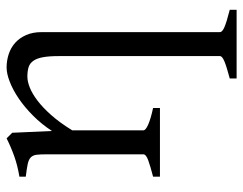

<svg xmlns="http://www.w3.org/2000/svg" viewBox="-98 -411 743 587"><g transform="rotate(-90 273.5 -117.5)"><path d="M327.1 234.4V213.4Q362.3 204.1 378.9 197.3Q395.5 190.4 395.5 183.6V-309.1Q395.5 -338.9 392.1 -357.4Q388.7 -376 381.3 -386.7Q374 -397.5 362.1 -401.4Q350.1 -405.3 333 -405.3Q317.9 -405.3 299.3 -397.9Q280.8 -390.6 259.5 -374.5Q238.3 -358.4 215.1 -332.3Q191.9 -306.2 168.5 -268.1V-50.8Q168.5 -43.5 186.8 -35.6Q205.1 -27.8 236.8 -21V0H26.9V-21Q59.1 -29.3 77.1 -35.9Q95.2 -42.5 95.2 -50.8V-347.2Q95.2 -366.2 93.8 -377.4Q92.3 -388.7 85.7 -395Q79.1 -401.4 65.4 -404.3Q51.8 -407.2 26.9 -410.2V-429.7Q60.1 -435.1 88.4 -445.1Q116.7 -455.1 144 -468.8L161.1 -451.7L166.5 -330.1Q188 -362.8 213.9 -388.4Q239.7 -414.1 266.1 -431.9Q292.5 -449.7 317.1 -459.2Q341.8 -468.8 360.8 -468.8Q381.8 -468.8 401.4 -462.4Q420.9 -456.1 435.8 -442.9Q450.7 -429.7 459.7 -409.4Q468.8 -389.2 468.8 -361.8V183.6Q468.8 190.4 483.6 197Q498.5 203.6 537.1 213.4V234.4Z"/></g></svg>

Font: Gentium Plus
Style: Regular
Weight: 400
Designer: J. Victor Gaultney, Annie Olsen, Iska Routamaa
Foundry: SIL International
Version: Version 1.510